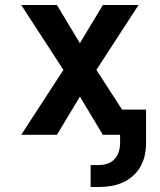

<svg xmlns="http://www.w3.org/2000/svg" viewBox="-20 -540 640 769"><path d="M343 209V121H376Q393 121 410 115.5Q427 110 439 97Q451 84 456 67Q461 50 461 32V0H392L300 -153L208 0H65L234 -260L65 -520H208L300 -367L392 -520H535L366 -260L469 -101H565V32Q565 57 560 81Q555 105 543 126.5Q531 148 512.5 164.5Q494 181 471.5 191Q449 201 424.5 205Q400 209 376 209Z"/></svg>

Font: Iosevka SS04 Extended
Style: Bold
Weight: 700
Width: 7
Monospace: yes
Designer: Belleve Invis
Foundry: Belleve Invis
Version: Version 19.0.0; ttfautohint (v1.8.4)